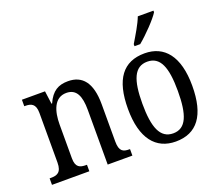

<svg xmlns="http://www.w3.org/2000/svg" viewBox="-127 -948 1305 1140"><g transform="rotate(-20 526.0 -378.0)"><path d="M22 0H258V-41H253C215 -41 187 -49 187 -108V-321C187 -405 211 -484 288 -484C352 -484 374 -432 374 -346V0H530V-41H526C488 -41 463 -50 463 -113V-349C463 -486 411 -546 321 -546C261 -546 219 -524 188 -454H184L173 -536H27V-495H32C69 -495 98 -486 98 -427V-113C98 -50 68 -41 30 -41H22Z M764 -619V-606H800C850 -647 921 -721 942 -756V-766H843C826 -721 792 -666 764 -619ZM802 10C936 10 1006 -81 1006 -269C1006 -456 929 -546 805 -546C669 -546 600 -456 600 -269C600 -81 677 10 802 10ZM804 -41C722 -41 691 -119 691 -269C691 -418 721 -494 803 -494C885 -494 915 -418 915 -269C915 -119 886 -41 804 -41Z"/></g></svg>

Font: Noto Serif Khmer Condensed
Style: Regular
Weight: 400
Width: 3
Designer: Danh Hong and the Monotype Design Team
Foundry: Monotype Imaging Inc.
Version: Version 2.004